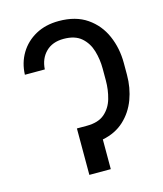

<svg xmlns="http://www.w3.org/2000/svg" viewBox="-109 -803 752 885"><g transform="rotate(-15 267.0 -361.0)"><path d="M207.4 0V-221.6H254.3Q309.7 -221.6 339.8 -247.7Q370 -273.8 381.7 -314.8Q393.5 -355.8 393.5 -400.6V-457.4Q393.5 -501.4 381.4 -542.4Q369.3 -583.5 339.1 -609.9Q308.9 -636.4 254.3 -636.4Q201 -636.4 169.6 -605.1Q138.1 -573.9 134.9 -522.7H39.8Q41.9 -579.5 69.1 -624.5Q96.2 -669.4 143.6 -695.5Q191.1 -721.6 254.3 -721.6Q335.2 -721.6 388.5 -684.8Q441.8 -648.1 468 -587.9Q494.3 -527.7 494.3 -457.4V-400.6Q494.3 -338.8 474.1 -284.4Q453.8 -230.1 412.8 -192.1Q371.8 -154.1 309.7 -141.7V0Z"/></g></svg>

Font: Inter UI
Style: Regular
Weight: 400
Designer: Rasmus Andersson
Foundry: rsms
Version: Version 2.2